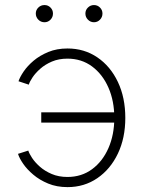

<svg xmlns="http://www.w3.org/2000/svg" viewBox="-20 -746 582 775"><path d="M252.4 9.3Q209 9.3 174.3 -5.1Q139.6 -19.5 114.3 -41Q88.9 -62.5 73.5 -85Q58.1 -107.4 52.7 -125L94.2 -138.2Q97.7 -126.5 109.4 -108.6Q121.1 -90.8 140.9 -73.2Q160.6 -55.7 188.7 -43.7Q216.8 -31.7 252.4 -31.7Q309.1 -31.7 351.6 -63Q394 -94.2 417.7 -148.2Q441.4 -202.1 441.4 -270Q441.4 -338.4 417.7 -392.3Q394 -446.3 351.6 -477.8Q309.1 -509.3 252.4 -509.3Q217.3 -509.3 189.7 -497.6Q162.1 -485.8 142.6 -468.5Q123 -451.2 111.3 -433.6Q99.6 -416 96.2 -404.3L54.7 -418Q60.1 -434.6 75.4 -457.3Q90.8 -480 115.7 -501Q140.6 -522 174.8 -536.1Q209 -550.3 252.4 -550.3Q320.3 -550.3 373 -514.4Q425.8 -478.5 455.8 -415.3Q485.8 -352.1 485.8 -270Q485.8 -189 455.8 -126Q425.8 -63 373 -26.9Q320.3 9.3 252.4 9.3ZM451.7 -251H146.5V-292.5H451.7ZM359.4 -656.2Q345.2 -656.2 335 -666.5Q324.7 -676.8 324.7 -691.4Q324.7 -705.6 335 -715.6Q345.2 -725.6 359.4 -725.6Q373.5 -725.6 383.5 -715.6Q393.6 -705.6 393.6 -691.4Q393.6 -676.8 383.5 -666.5Q373.5 -656.2 359.4 -656.2ZM159.7 -656.2Q145 -656.2 134.8 -666.5Q124.5 -676.8 124.5 -691.4Q124.5 -705.6 134.8 -715.6Q145 -725.6 159.7 -725.6Q173.8 -725.6 183.8 -715.6Q193.8 -705.6 193.8 -691.4Q193.8 -676.8 183.8 -666.5Q173.8 -656.2 159.7 -656.2Z"/></svg>

Font: Inter 16pt ExtraLight
Style: Regular
Weight: 250
Version: Version 4.001;git-66647c0bb